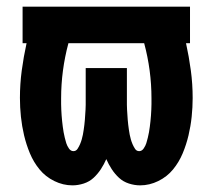

<svg xmlns="http://www.w3.org/2000/svg" viewBox="-20 -550 640 578"><path d="M198 8Q170 8 143.5 -5Q117 -18 99 -40Q81 -62 70 -88.5Q59 -115 52.5 -142.5Q46 -170 43 -198.5Q40 -227 40 -255Q40 -297 45.5 -338Q51 -379 60 -420H48V-530H552V-420H540Q549 -379 554.5 -338Q560 -297 560 -255Q560 -227 557 -198.5Q554 -170 547.5 -142.5Q541 -115 530 -88.5Q519 -62 501 -40Q483 -18 456.5 -5Q430 8 402 8Q385 8 368 2.5Q351 -3 338.5 -14.5Q326 -26 316.5 -40.5Q307 -55 300 -71Q293 -55 283.5 -40.5Q274 -26 261.5 -14.5Q249 -3 232 2.5Q215 8 198 8ZM201 -95Q201 -95 201 -95Q201 -95 201 -95Q209 -95 213.5 -102Q218 -109 221 -116Q224 -123 226 -130Q228 -137 229.5 -144.5Q231 -152 232 -159.5Q233 -167 234 -174.5Q235 -182 235.5 -189.5Q236 -197 236.5 -204.5Q237 -212 237.5 -219.5Q238 -227 238 -234.5Q238 -242 238 -249.5Q238 -257 238 -265V-345H362V-265Q362 -257 362 -249.5Q362 -242 362 -234.5Q362 -227 362.5 -219.5Q363 -212 363.5 -204.5Q364 -197 364.5 -189.5Q365 -182 366 -174.5Q367 -167 368 -159.5Q369 -152 370.5 -144.5Q372 -137 374 -130Q376 -123 379 -116Q382 -109 386.5 -102Q391 -95 399 -95Q399 -95 399 -95Q399 -95 399 -95Q399 -95 399 -95Q399 -95 399 -95Q407 -95 412.5 -103Q418 -111 420.5 -119Q423 -127 425 -135.5Q427 -144 428.5 -152Q430 -160 431 -168.5Q432 -177 433 -185.5Q434 -194 434.5 -202.5Q435 -211 435.5 -219.5Q436 -228 436 -236.5Q436 -245 436 -254Q436 -296 430.5 -337.5Q425 -379 414 -420H186Q175 -379 169.5 -337.5Q164 -296 164 -254Q164 -245 164 -236.5Q164 -228 164.5 -219.5Q165 -211 165.5 -202.5Q166 -194 167 -185.5Q168 -177 169 -168.5Q170 -160 171.5 -152Q173 -144 175 -135.5Q177 -127 179.5 -119Q182 -111 187.5 -103Q193 -95 201 -95Z"/></svg>

Font: Iosevka Curly Slab XBdEx
Style: Regular
Weight: 800
Width: 7
Monospace: yes
Designer: Belleve Invis
Foundry: Belleve Invis
Version: Version 11.0.0; ttfautohint (v1.8.3)